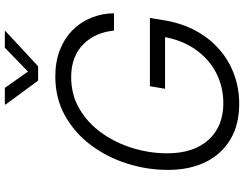

<svg xmlns="http://www.w3.org/2000/svg" viewBox="-126 -856 992 780"><g transform="rotate(-90 370.0 -466.0)"><path d="M337.9 9.8Q254.4 9.8 194.3 -25.6Q134.3 -61 102.1 -126Q69.8 -190.9 69.8 -279.8Q69.8 -365.2 95.9 -447Q122.1 -528.8 171.6 -594.2Q221.2 -659.7 291.3 -698.5Q361.3 -737.3 449.7 -737.3Q509.8 -737.3 557.4 -718.5Q605 -699.7 637.9 -666.7Q670.9 -633.8 688.2 -590.6Q705.6 -547.4 706.1 -499H635.7Q632.3 -535.2 618.9 -566.4Q605.5 -597.7 582 -621.8Q558.6 -646 524.7 -659.4Q490.7 -672.9 447.3 -672.9Q375 -672.9 317.6 -639.2Q260.3 -605.5 220 -549.1Q179.7 -492.7 158.4 -423.3Q137.2 -354 137.2 -282.7Q137.2 -174.8 192.1 -114.7Q247.1 -54.7 340.3 -54.7Q408.7 -54.7 465.6 -84.7Q522.5 -114.7 560.3 -169.9Q598.1 -225.1 610.4 -298.8L630.9 -291.5H399.4L409.7 -353H687L676.8 -290.5Q665 -222.2 635 -166.7Q605 -111.3 560.1 -71.8Q515.1 -32.2 458.5 -11.2Q401.9 9.8 337.9 9.8ZM402.8 -942.4 469.2 -848.6 566.4 -942.4H633.8L632.8 -939L490.7 -807.1H432.6L335.4 -939L336.4 -942.4Z"/></g></svg>

Font: Inter 16pt Light
Style: Italic
Weight: 300
Italic angle: -9.3988°
Version: Version 4.001;git-66647c0bb